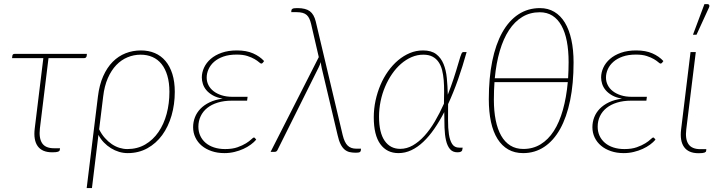

<svg xmlns="http://www.w3.org/2000/svg" viewBox="-20 -750 3546 948"><path d="M408 -473.5Q407 -469 404 -466Q401 -463 395.5 -463H219.5L177 -116Q171.5 -68 188 -43Q204.5 -18 247 -18H276.5L275 -9Q274.5 -4 266.8 -1Q259 2 237.5 2Q188 2 166.2 -28.2Q144.5 -58.5 151.5 -115.5L194 -463H39.5L41 -474.5Q42 -484 52.5 -484H409Z M469.5 -111.5Q481.5 -87 497.8 -68.8Q514 -50.5 532.2 -38.2Q550.5 -26 570 -20Q589.5 -14 608.5 -14Q658 -14 696.8 -36.5Q735.5 -59 762.2 -97.8Q789 -136.5 802.8 -187.8Q816.5 -239 816.5 -296.5Q816.5 -342 806.2 -376.5Q796 -411 777.5 -434Q759 -457 732.8 -468.5Q706.5 -480 674.5 -480Q640.5 -480 609.8 -467.2Q579 -454.5 554.2 -428.8Q529.5 -403 512.5 -364.2Q495.5 -325.5 489.5 -274ZM463.5 -273.5Q470.5 -331 489.5 -373.8Q508.5 -416.5 536.5 -444.8Q564.5 -473 600 -487Q635.5 -501 676 -501Q713.5 -501 744.2 -488Q775 -475 797 -449Q819 -423 831 -384.8Q843 -346.5 843 -296.5Q843 -234.5 827 -179.5Q811 -124.5 781 -83.2Q751 -42 707.8 -18Q664.5 6 610.5 6Q589 6 568 -0.2Q547 -6.5 528 -18.2Q509 -30 493 -46.5Q477 -63 466 -84L434 178.5H408Z M1245 -60.5Q1234.5 -48 1218.2 -36Q1202 -24 1181.8 -14.8Q1161.5 -5.5 1137.8 0.2Q1114 6 1088 6Q1053.5 6 1025 -3.8Q996.5 -13.5 976.2 -30.5Q956 -47.5 944.8 -71Q933.5 -94.5 933.5 -122Q933.5 -147.5 942.5 -170.8Q951.5 -194 969.5 -212.8Q987.5 -231.5 1015 -244.8Q1042.5 -258 1079.5 -263Q1050.5 -268 1030.8 -279.2Q1011 -290.5 999 -304.8Q987 -319 981.8 -335.5Q976.5 -352 976.5 -367.5Q976.5 -392 987.5 -416Q998.5 -440 1020.2 -459Q1042 -478 1074.5 -489.5Q1107 -501 1150 -501Q1196.5 -501 1229.5 -486.5Q1262.5 -472 1284 -448.5L1277.5 -440Q1274 -436 1270 -436Q1266.5 -436 1258.8 -443Q1251 -450 1237 -458.2Q1223 -466.5 1201.5 -473.5Q1180 -480.5 1148.5 -480.5Q1111 -480.5 1083.2 -470.8Q1055.5 -461 1037.2 -445Q1019 -429 1009.8 -408.5Q1000.5 -388 1000.5 -367Q1000.5 -347 1009.2 -329.8Q1018 -312.5 1034.5 -299.8Q1051 -287 1074.5 -279.5Q1098 -272 1128 -272H1202.5L1200 -253H1125.5Q1086 -253 1055.2 -243.5Q1024.5 -234 1003.2 -217Q982 -200 970.8 -176.2Q959.5 -152.5 959.5 -124.5Q959.5 -100 968.8 -79.8Q978 -59.5 995.2 -44.8Q1012.5 -30 1037 -22Q1061.5 -14 1091.5 -14Q1127.5 -14 1152.8 -23Q1178 -32 1194.8 -42.5Q1211.5 -53 1220.8 -62Q1230 -71 1234 -71Q1237 -71 1239.5 -67.5Z M1762.5 -16 1761.5 -6.5Q1760.5 -1 1755.8 1.5Q1751 4 1736 4Q1719.5 4 1705.8 0.8Q1692 -2.5 1681 -12Q1670 -21.5 1661.5 -38.5Q1653 -55.5 1647 -82.5L1568.5 -414Q1566.5 -422.5 1565.5 -429.5Q1564.5 -436.5 1564 -443.5Q1560.5 -432 1553.5 -417.5L1350 -9Q1348 -5 1344.5 -2.5Q1341 0 1334 0H1316L1554 -468L1516 -632Q1512.5 -646.5 1507.5 -657.5Q1502.5 -668.5 1494.5 -675.8Q1486.5 -683 1474.2 -686.5Q1462 -690 1444 -690H1418L1419 -700Q1419.5 -704 1424.8 -707Q1430 -710 1448.5 -710Q1489.5 -710 1510 -694.5Q1530.5 -679 1539 -644L1672 -83Q1681 -46 1696.8 -31Q1712.5 -16 1738 -16Z M1956 -15Q1988.5 -15 2018.5 -32.2Q2048.5 -49.5 2075.8 -79.5Q2103 -109.5 2127 -150.2Q2151 -191 2172 -238Q2172.5 -268 2172.8 -297.8Q2173 -327.5 2170.8 -354.2Q2168.5 -381 2162.8 -404Q2157 -427 2145.2 -444Q2133.5 -461 2115.2 -470.5Q2097 -480 2070 -480Q2040 -480 2012.2 -468Q1984.5 -456 1960 -434.8Q1935.5 -413.5 1915.8 -384.8Q1896 -356 1881.5 -322Q1867 -288 1859.2 -250.2Q1851.5 -212.5 1851.5 -174Q1851.5 -95 1879.2 -55Q1907 -15 1956 -15ZM2284 -493Q2264.5 -423 2241.8 -358.2Q2219 -293.5 2192.5 -236Q2192.5 -194.5 2192.2 -155.8Q2192 -117 2196.5 -87Q2201 -57 2212.5 -39Q2224 -21 2247.5 -21H2264.5L2262 -8Q2261 -4 2255.5 -1Q2250 2 2238.5 2Q2215 2 2201.8 -13.8Q2188.5 -29.5 2182.2 -56.8Q2176 -84 2174.8 -120Q2173.5 -156 2173.5 -196.5Q2150 -151 2124.2 -113.8Q2098.5 -76.5 2070.2 -49.8Q2042 -23 2011.2 -8.5Q1980.5 6 1947.5 6Q1890 6 1857.8 -38.5Q1825.5 -83 1825.5 -171Q1825.5 -212.5 1834.2 -253.2Q1843 -294 1858.5 -330.5Q1874 -367 1896.2 -398.2Q1918.5 -429.5 1945.5 -452.2Q1972.5 -475 2003.5 -488Q2034.5 -501 2068.5 -501Q2109.5 -501 2133.5 -482.8Q2157.5 -464.5 2170 -434Q2182.5 -403.5 2186.2 -364.2Q2190 -325 2191 -282.5Q2206.5 -321.5 2219.8 -361.8Q2233 -402 2244.5 -442Q2249.5 -459.5 2252.8 -469.5Q2256 -479.5 2258.5 -484.8Q2261 -490 2263.2 -491.5Q2265.5 -493 2268.5 -493Z M2421.5 -344.5Q2418.5 -303 2418.5 -258Q2418.5 -202 2427.5 -157Q2436.5 -112 2454.5 -80.2Q2472.5 -48.5 2499.8 -31.5Q2527 -14.5 2564 -14.5Q2611.5 -14.5 2649.2 -37.5Q2687 -60.5 2714.5 -103.2Q2742 -146 2759.2 -207.2Q2776.5 -268.5 2783.5 -344.5ZM2785 -363.5Q2786 -382.5 2786.8 -402.5Q2787.5 -422.5 2787.5 -443.5Q2787.5 -500.5 2778.8 -546Q2770 -591.5 2752.2 -623.5Q2734.5 -655.5 2707.8 -672.5Q2681 -689.5 2645 -689.5Q2597 -689.5 2559 -666.5Q2521 -643.5 2493.2 -601.2Q2465.5 -559 2447.8 -498.8Q2430 -438.5 2423 -363.5ZM2646 -710Q2686 -710 2717 -691.5Q2748 -673 2769 -638.5Q2790 -604 2801 -554.2Q2812 -504.5 2812 -441.5Q2812 -337 2795 -254.2Q2778 -171.5 2745.8 -113.5Q2713.5 -55.5 2667.2 -24.8Q2621 6 2563 6Q2521 6 2489.5 -12Q2458 -30 2436.5 -64.2Q2415 -98.5 2404.2 -148Q2393.5 -197.5 2393.5 -260.5Q2393.5 -365 2410.5 -448.2Q2427.5 -531.5 2460 -589.8Q2492.5 -648 2539.5 -679Q2586.5 -710 2646 -710Z M3216.5 -60.5Q3206 -48 3189.8 -36Q3173.5 -24 3153.2 -14.8Q3133 -5.5 3109.2 0.2Q3085.5 6 3059.5 6Q3025 6 2996.5 -3.8Q2968 -13.5 2947.8 -30.5Q2927.5 -47.5 2916.2 -71Q2905 -94.5 2905 -122Q2905 -147.5 2914 -170.8Q2923 -194 2941 -212.8Q2959 -231.5 2986.5 -244.8Q3014 -258 3051 -263Q3022 -268 3002.2 -279.2Q2982.5 -290.5 2970.5 -304.8Q2958.5 -319 2953.2 -335.5Q2948 -352 2948 -367.5Q2948 -392 2959 -416Q2970 -440 2991.8 -459Q3013.5 -478 3046 -489.5Q3078.5 -501 3121.5 -501Q3168 -501 3201 -486.5Q3234 -472 3255.5 -448.5L3249 -440Q3245.5 -436 3241.5 -436Q3238 -436 3230.2 -443Q3222.5 -450 3208.5 -458.2Q3194.5 -466.5 3173 -473.5Q3151.5 -480.5 3120 -480.5Q3082.5 -480.5 3054.8 -470.8Q3027 -461 3008.8 -445Q2990.5 -429 2981.2 -408.5Q2972 -388 2972 -367Q2972 -347 2980.8 -329.8Q2989.5 -312.5 3006 -299.8Q3022.5 -287 3046 -279.5Q3069.5 -272 3099.5 -272H3174L3171.5 -253H3097Q3057.5 -253 3026.8 -243.5Q2996 -234 2974.8 -217Q2953.5 -200 2942.2 -176.2Q2931 -152.5 2931 -124.5Q2931 -100 2940.2 -79.8Q2949.5 -59.5 2966.8 -44.8Q2984 -30 3008.5 -22Q3033 -14 3063 -14Q3099 -14 3124.2 -23Q3149.5 -32 3166.2 -42.5Q3183 -53 3192.2 -62Q3201.5 -71 3205.5 -71Q3208.5 -71 3211 -67.5Z M3389.5 -493H3415.5L3368.5 -111.5Q3362.5 -63.5 3379.2 -38.5Q3396 -13.5 3438.5 -13.5H3467.5L3466.5 -4.5Q3466 0.5 3458.2 3.5Q3450.5 6.5 3429 6.5Q3379.5 6.5 3357.8 -23.8Q3336 -54 3343 -111ZM3401.5 -578.5 3458 -729.5H3474.5Q3480 -729.5 3482 -724.5Q3484 -719.5 3480.5 -712.5L3419 -578.5Z"/></svg>

Font: Lato ExtraLight
Style: Italic
Weight: 275
Italic angle: -7°
Designer: Lukasz Dziedzic with Adam Twardoch and Botio Nikoltchev
Foundry: tyPoland Lukasz Dziedzic
Version: Version 2.015; 2015-08-06; http://www.latofonts.com/